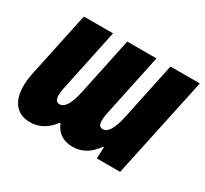

<svg xmlns="http://www.w3.org/2000/svg" viewBox="-119 -727 976 912"><g transform="rotate(30 369.5 -271.5)"><path d="M132 10C185 10 225 -17 257 -59H260C278 -14 314 10 364 10C416 10 455 -13 492 -63H496L493 0H621L739 -553H578L511 -236C496 -167 475 -134 447 -134C422 -134 418 -162 430 -217L501 -553H341L274 -236C259 -167 238 -134 211 -134C185 -134 180 -162 192 -217L263 -553H103L28 -200C0 -70 39 10 132 10Z"/></g></svg>

Font: Noto Sans ExtraCondensed Black
Style: Italic
Weight: 900
Width: 2
Italic angle: -12°
Designer: Monotype Design Team
Foundry: Monotype Imaging Inc.
Version: Version 2.013